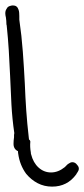

<svg xmlns="http://www.w3.org/2000/svg" viewBox="-20 -694 313 714"><path d="M1 -654.3Q2.9 -659.2 6.8 -665Q10.7 -670.9 21.5 -672.9Q23.4 -673.8 28.3 -673.8Q43.9 -673.8 48.8 -658.2Q50.8 -653.3 51.3 -646.5Q51.8 -639.6 51.8 -633.8V-621.1Q60.5 -561.5 64.9 -501.5Q69.3 -441.4 72.3 -382.8Q74.2 -333 77.6 -283.2Q81.1 -233.4 86.9 -183.6L87.9 -174.8Q89.8 -174.8 91.3 -171.9Q92.8 -168.9 92.8 -167Q91.8 -157.2 92.3 -147.5Q92.8 -137.7 94.7 -127Q94.7 -122.1 95.7 -120.1Q103.5 -88.9 123.5 -70.8Q143.6 -52.7 169.9 -52.7Q196.3 -52.7 220.7 -72.3L225.6 -77.1Q229.5 -82 234.4 -85Q242.2 -90.8 249 -90.8Q259.8 -90.8 266.6 -81.1Q275.4 -72.3 272.5 -61.5Q269.5 -54.7 264.6 -47.9Q264.6 -46.9 264.2 -46.9Q263.7 -46.9 263.7 -45.9Q230.5 0 173.8 0Q144.5 0 120.1 -12.7Q95.7 -25.4 77.1 -47.9Q53.7 -80.1 47.9 -121.1Q46.9 -125 46.9 -131.8Q43 -132.8 37.1 -138.7Q30.3 -146.5 30.3 -158.7Q30.3 -170.9 32.2 -183.6V-192.4Q32.2 -194.3 32.7 -195.8Q33.2 -197.3 33.2 -199.2Q25.4 -252 22.5 -305.7Q19.5 -359.4 17.6 -412.1Q15.6 -459 12.7 -505.9Q9.8 -552.7 4.9 -599.6Q4.9 -601.6 3.9 -603.5Q3.9 -609.4 3.4 -616.2Q2.9 -623 2 -628.9Q-2 -644.5 1 -654.3Z"/></svg>

Font: Scriphy
Style: Regular
Weight: 400
Designer: Ala M. Lockhart
Foundry: Ala M. Lockhart
Version: Version 1.0 2021